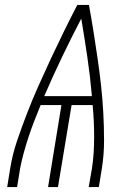

<svg xmlns="http://www.w3.org/2000/svg" viewBox="-20 -755 540 775"><path d="M9 0 21 -74Q30 -131 49 -187Q68 -243 89.5 -298.5Q111 -354 135.5 -409Q160 -464 185.5 -518.5Q211 -573 237.5 -627Q264 -681 292 -735H339Q349 -681 357.5 -627Q366 -573 374 -518.5Q382 -464 388 -409Q394 -354 397 -298.5Q400 -243 400 -186.5Q400 -130 391 -74L379 0H338L351 -74Q356 -106 358 -138.5Q360 -171 360 -203Q360 -235 358.5 -267Q357 -299 354 -331H269L214 0H174L228 -331H144Q131 -299 118.5 -267Q106 -235 95.5 -203Q85 -171 76 -138.5Q67 -106 61 -74L49 0ZM159 -367H351Q344 -447 332.5 -525Q321 -603 308 -680Q268 -603 230.5 -525Q193 -447 159 -368Z"/></svg>

Font: Iosevka Curly XLtObl
Style: Regular
Weight: 200
Italic angle: -9°
Monospace: yes
Designer: Belleve Invis
Foundry: Belleve Invis
Version: Version 11.1.0; ttfautohint (v1.8.3)